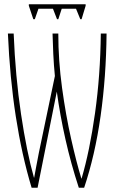

<svg xmlns="http://www.w3.org/2000/svg" viewBox="-20 -871 540 899"><path d="M143 -781 160 -830H228L247 -781H253L269 -830H336L356 -781H362L381 -844V-851H115V-844L136 -781ZM156 8 246 -442Q261 -332 286.5 -218.5Q312 -105 349 8H374Q425 -144 451 -327.5Q477 -511 479 -714H452Q450 -519 425 -341.5Q400 -164 362 -35H361Q338 -110 313 -221Q288 -332 270.5 -460Q253 -588 253 -714H226Q227 -671 229.5 -618Q232 -565 237 -515L162 -156Q153 -112 148.5 -85.5Q144 -59 140 -39H139Q105 -159 78.5 -336.5Q52 -514 44 -714H17Q26 -506 54 -325.5Q82 -145 128 8Z"/></svg>

Font: Noto Sans Mono UI Condensed Thin
Style: Regular
Weight: 250
Width: 3
Designer: Monotype Design team
Foundry: Monotype Imaging Inc.
Version: 1.000